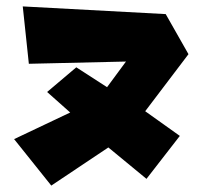

<svg xmlns="http://www.w3.org/2000/svg" viewBox="-20 -572 633 599"><path d="M51 -552 497 -528 568 -403 433 -225 541 -148 437 -14 318 -112 140 7 24 -138 199 -221 127 -285 218 -362 314 -300 373 -380 70 -373Z"/></svg>

Font: Super Mario
Style: Regular
Weight: 400
Version: Version 1.0